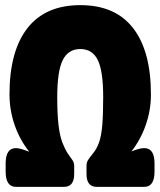

<svg xmlns="http://www.w3.org/2000/svg" viewBox="-20 -728 624 748"><path d="M42 0Q2 0 2 -60V-91Q2 -151 42 -151Q52 -151 66.5 -146.5Q81 -142 94 -137Q57 -183 37 -241Q17 -299 17 -360Q17 -529 87 -618.5Q157 -708 293 -708Q429 -708 498.5 -618.5Q568 -529 568 -360Q568 -299 548 -241.5Q528 -184 492 -138Q504 -143 517.5 -147Q531 -151 542 -151Q582 -151 582 -91V-60Q582 0 542 0H357Q317 0 317 -50V-81Q317 -95 323 -104.5Q329 -114 342 -130Q357 -148 366 -173.5Q375 -199 378.5 -241Q382 -283 382 -350Q382 -451 361 -494Q340 -537 293 -537Q246 -537 224.5 -494Q203 -451 203 -350Q203 -283 208 -241Q213 -199 222.5 -174Q232 -149 244 -130Q255 -114 262 -104.5Q269 -95 269 -81V-50Q269 0 229 0Z"/></svg>

Font: Asap Condensed Black
Style: Regular
Weight: 900
Width: 3
Designer: Pablo Cosgaya
Foundry: Omnibus-Type
Version: Version 3.001; ttfautohint (v1.8.4.7-5d5b)